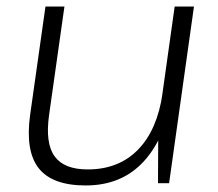

<svg xmlns="http://www.w3.org/2000/svg" viewBox="-20 -560 666 587"><path d="M130 -208Q118 -122 147 -82Q176 -42 248 -42Q343 -42 402 -102.5Q461 -163 477 -275L518 -339L508 -275Q487 -140 419.5 -66.5Q352 7 242 7Q140 7 98.5 -45.5Q57 -98 72 -208L119 -540H177ZM497 0H463L464 -184L514 -540H573Z"/></svg>

Font: Pathway Extreme 8pt Thin 12pt Thin
Style: Italic
Weight: 250
Italic angle: -8°
Version: Version 1.001;gftools[0.9.26]